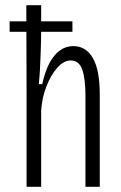

<svg xmlns="http://www.w3.org/2000/svg" viewBox="-20 -717 466 737"><path d="M17 -635H258V-595H17ZM82 0V-356L81 -697H138V-608Q138 -586 137.5 -561Q137 -536 136 -508.5Q135 -481 133.5 -452.5Q132 -424 129 -394H142Q153 -443 170 -475Q187 -507 210 -523.5Q233 -540 261 -540Q310 -540 336.5 -494Q363 -448 363 -354V0H308V-349Q308 -416 295.5 -450.5Q283 -485 251 -485Q225 -485 200 -457Q175 -429 158 -385Q141 -341 138 -292V0Z"/></svg>

Font: Bricolage Grotesque 24pt Condensed ExtraLight
Style: Regular
Weight: 250
Width: 3
Designer: Mathieu Triay
Foundry: Atelier Triay
Version: Version 1.001;gftools[0.9.33.dev8+g029e19f]